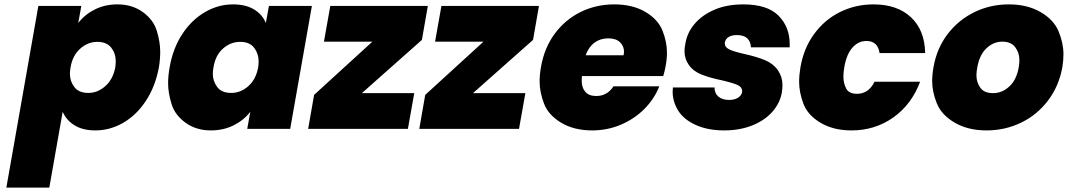

<svg xmlns="http://www.w3.org/2000/svg" viewBox="-20 -588 4872 876"><path d="M337 -483Q367 -522 413 -545Q459 -568 516 -568Q583 -568 631.5 -533Q680 -498 695.5 -447Q711 -396 711 -352Q711 -318 705 -281Q689 -194 646 -128.5Q603 -63 542.5 -28Q482 7 415 7Q358 7 320.5 -16Q283 -39 266 -78L205 268H9L155 -561H351ZM506 -281Q508 -296 508 -309Q508 -344 487.5 -370.5Q467 -397 424 -397Q381 -397 346 -366Q311 -335 302 -281Q299 -265 299 -251Q299 -217 319.5 -190.5Q340 -164 383 -164Q426 -164 461 -195.5Q496 -227 506 -281Z M754 -281Q769 -368 812 -433Q855 -498 915.5 -533Q976 -568 1043 -568Q1101 -568 1139 -545Q1177 -522 1193 -483L1207 -561H1403L1304 0H1108L1122 -78Q1092 -39 1045.5 -16Q999 7 942 7Q875 7 826.5 -28Q778 -63 762.5 -114Q747 -165 747 -208Q747 -242 754 -281ZM1158 -281Q1160 -296 1160 -309Q1160 -343 1139.5 -370Q1119 -397 1076 -397Q1032 -397 997.5 -366.5Q963 -336 954 -281Q951 -265 951 -251Q951 -218 971 -191Q991 -164 1035 -164Q1078 -164 1113 -195Q1148 -226 1158 -281Z M1631 -163H1870L1841 0H1386L1413 -155L1679 -398H1458L1487 -561H1932L1905 -406Z M2138 -163H2377L2348 0H1893L1920 -155L2186 -398H1965L1994 -561H2439L2412 -406Z M3017 -287Q3013 -264 3006 -241H2635Q2634 -230 2634 -220Q2634 -189 2650 -169.5Q2666 -150 2701 -150Q2750 -150 2779 -194H2988Q2965 -136 2919.5 -90.5Q2874 -45 2812.5 -19Q2751 7 2682 7Q2599 7 2540.5 -28Q2482 -63 2462 -115.5Q2442 -168 2442 -216Q2442 -247 2448 -281Q2463 -369 2510.5 -433.5Q2558 -498 2628.5 -533Q2699 -568 2783 -568Q2866 -568 2924 -534Q2982 -500 3002.5 -448.5Q3023 -397 3023 -348Q3023 -319 3017 -287ZM2825 -336Q2827 -345 2827 -353Q2827 -377 2809 -395Q2791 -413 2755 -413Q2719 -413 2692.5 -393.5Q2666 -374 2652 -336Z M3284 7Q3208 7 3153 -18.5Q3098 -44 3073.5 -84.5Q3049 -125 3049 -169Q3049 -179 3050 -189H3240Q3240 -162 3258 -147Q3276 -132 3307 -132Q3331 -132 3347 -142Q3363 -152 3366 -168Q3366 -171 3366 -173Q3366 -190 3346.5 -199.5Q3327 -209 3276 -221Q3218 -233 3180.5 -248Q3143 -263 3123 -291.5Q3103 -320 3103 -354Q3103 -371 3107 -389Q3115 -439 3149.5 -479.5Q3184 -520 3240.5 -544Q3297 -568 3371 -568Q3481 -568 3532 -516.5Q3583 -465 3583 -387Q3583 -380 3583 -372H3406Q3405 -399 3389 -413.5Q3373 -428 3342 -428Q3318 -428 3304 -419Q3290 -410 3287 -394Q3287 -392 3287 -389Q3287 -373 3306.5 -363Q3326 -353 3375 -342Q3434 -329 3471.5 -313Q3509 -297 3529.5 -267Q3550 -237 3550 -200Q3550 -184 3547 -165Q3538 -116 3503 -77Q3468 -38 3411.5 -15.5Q3355 7 3284 7Z M3632 -281Q3647 -368 3694.5 -433Q3742 -498 3812.5 -533Q3883 -568 3966 -568Q4073 -568 4136 -509.5Q4199 -451 4201 -346H3993Q3985 -401 3933 -401Q3896 -401 3869 -370.5Q3842 -340 3832 -281Q3828 -257 3828 -238Q3828 -209 3840.5 -184.5Q3853 -160 3890 -160Q3943 -160 3970 -215H4178Q4139 -111 4055.5 -52Q3972 7 3865 7Q3782 7 3723.5 -28Q3665 -63 3645.5 -115Q3626 -167 3626 -215Q3626 -246 3632 -281Z M4481 7Q4397 7 4336.5 -28Q4276 -63 4254.5 -116Q4233 -169 4233 -218Q4233 -248 4239 -281Q4254 -368 4304 -433Q4354 -498 4426.5 -533Q4499 -568 4583 -568Q4667 -568 4727.5 -533Q4788 -498 4810 -444.5Q4832 -391 4832 -340Q4832 -312 4827 -281Q4811 -194 4761 -128.5Q4711 -63 4638 -28Q4565 7 4481 7ZM4511 -163Q4552 -163 4585 -193.5Q4618 -224 4628 -281Q4631 -299 4631 -314Q4631 -347 4612 -372.5Q4593 -398 4553 -398Q4513 -398 4481 -368Q4449 -338 4439 -281Q4435 -261 4435 -244Q4435 -213 4452.5 -188Q4470 -163 4511 -163Z"/></svg>

Font: Fz Poppins ExtBd
Style: Italic
Weight: 800
Italic angle: -10°
Designer: Ninad Kale (Devanagari), Jonny Pinhorn (Latin)
Foundry: Indian Type Foundry
Version: Vit hóa bi Vntype.Com & FontZin.Com